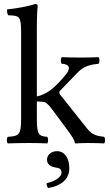

<svg xmlns="http://www.w3.org/2000/svg" viewBox="-20 -718 552 964"><path d="M86 -122C86 -39 75 -35 19 -31C13 -25 13 -4 19 2C52 1 86 0 126 0C161 0 194 1 217 2C223 -4 223 -25 217 -31C176 -35 165 -39 165 -122V-209C184 -208 198 -207 208 -204C219 -196 228 -187 240 -171L313 -73C342 -34 354 -15 355 -3C355 0 356 2 359 2C379 1 401 0 421 0C452 0 483 1 503 2C509 -4 509 -25 503 -31C469 -35 444 -39 417 -73L285 -239C281 -244 278 -248 278 -253C278 -257 278 -259 282 -263L370 -354C400 -386 435 -394 475 -398C481 -404 481 -425 475 -431C452 -430 424 -429 388 -429C350 -429 313 -430 290 -431C284 -425 284 -404 290 -398C346 -394 322 -359 313 -347C290 -318 259 -284 233 -265C211 -249 184 -237 165 -234V-583C165 -648 169 -688 169 -688C169 -695 165 -698 156 -698C131 -688 56 -674 16 -671C14 -663 16 -647 22 -641C25 -641 28 -641 31 -641C75 -638 86 -638 86 -559ZM266 41C237 41 216 60 216 84C216 111 241 120 258 123C276 125 289 129 289 149C289 167 263 191 214 202C214 211 216 220 222 226C279 217 328 187 328 127C328 75 304 41 266 41Z"/></svg>

Font: Libertinus Math
Style: Regular
Weight: 400
Designer: Philipp H. Poll, Khaled Hosny
Foundry: Caleb Maclennan
Version: Version 7.050;RELEASE